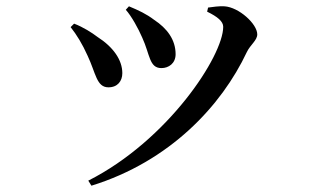

<svg xmlns="http://www.w3.org/2000/svg" viewBox="-20 -537 1040 609"><path d="M379 -506C397 -486 419 -446 431 -418C456 -364 453 -321 492 -321C515 -321 537 -336 537 -365C537 -411 510 -447 469 -474C444 -493 420 -504 389 -517ZM270 52C519 -25 683 -202 763 -372C774 -395 796 -409 796 -428C796 -461 738 -514 692 -517C675 -518 654 -515 640 -513L637 -500C670 -484 688 -469 688 -452C688 -360 513 -92 260 36ZM204 -451C223 -427 241 -398 258 -360C284 -305 286 -260 324 -260C353 -260 368 -280 368 -305C368 -347 339 -388 289 -420C272 -433 244 -451 215 -462Z"/></svg>

Font: Noto Serif CJK HK SemiBold
Style: Regular
Weight: 600
Designer: Ryoko NISHIZUKA 西塚涼子 (kana & ideographs); Frank Grießhammer (Latin, Greek & Cyrillic); Wenlong ZHANG 张文龙 (bopomofo); San
Foundry: Adobe
Version: Version 2.001;hotconv 1.1.0;makeotfexe 2.6.0